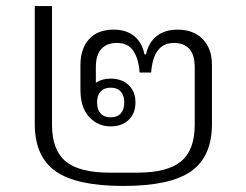

<svg xmlns="http://www.w3.org/2000/svg" viewBox="-20 -603 812 635"><path d="M152 -583V-190Q152 -107 197 -69.5Q242 -32 342 -32H434Q534 -32 579 -69.5Q624 -107 624 -190V-380Q624 -422 606 -441.5Q588 -461 556 -461Q520 -461 501.5 -435.5Q483 -410 480 -363H442Q438 -410 420.5 -435.5Q403 -461 366 -461Q334 -461 315.5 -441.5Q297 -422 297 -380V-329Q317 -343 346 -343Q383 -343 405.5 -321.5Q428 -300 428 -264Q428 -228 405.5 -206.5Q383 -185 346 -185Q304 -185 275 -216Q246 -247 246 -307V-387Q246 -442 274.5 -473.5Q303 -505 356 -505Q398 -505 424 -483.5Q450 -462 458 -423H463Q471 -462 498 -483.5Q525 -505 567 -505Q620 -505 650.5 -473.5Q681 -442 681 -388V-193Q681 -85 612 -36.5Q543 12 388 12Q233 12 164 -36.5Q95 -85 95 -193V-583ZM346 -215Q368 -215 379.5 -228Q391 -241 391 -264Q391 -287 379.5 -300Q368 -313 346 -313Q324 -313 312.5 -300Q301 -287 301 -264Q301 -241 312.5 -228Q324 -215 346 -215Z"/></svg>

Font: IBM Plex Sans Thai Looped Light
Style: Regular
Weight: 300
Designer: Mike Abbink, Paul van der Laan, Pieter van Rosmalen, Ben Mitchell, Mark Frömberg
Foundry: Bold Monday
Version: Version 1.1